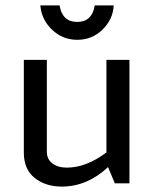

<svg xmlns="http://www.w3.org/2000/svg" viewBox="-20 -677 570 709"><path d="M153 -456V-117Q153 -89 173.5 -73.5Q194 -58 227 -58Q298 -58 373 -114V-456H458V0H404L379 -60Q302 12 208 12Q148 12 108 -20Q68 -52 68 -113V-456ZM129 -657H200Q210 -596 265 -596Q320 -596 330 -657H400Q397 -605 358.5 -567.5Q320 -530 265.5 -530Q211 -530 172 -567.5Q133 -605 129 -657Z"/></svg>

Font: Average Sans
Style: Regular
Weight: 400
Designer: Eduardo Rodriguez Tunni
Foundry: Eduardo Rodriguez Tunni
Version: Version 1.001